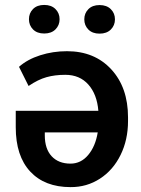

<svg xmlns="http://www.w3.org/2000/svg" viewBox="-20 -745 569 774"><path d="M250 -538.6Q193.4 -538.6 142.1 -522.2Q90.8 -505.9 56.6 -475.6L95.2 -398.4Q133.3 -424.3 167.2 -433.8Q201.2 -443.4 243.2 -443.4Q301.3 -443.4 336.2 -404.1Q371.1 -364.7 376.5 -298.3H43.5V-231.9Q43.5 -116.2 101.8 -53.5Q160.2 9.3 264.2 9.3Q329.6 9.8 382.8 -24.7Q436 -59.1 466.1 -120.4Q496.1 -181.6 496.1 -256.8V-272Q496.1 -392.1 428.7 -465.3Q361.3 -538.6 250 -538.6ZM264.2 -85.4Q215.8 -85.4 188.2 -115.2Q160.6 -145 160.6 -199.2V-211.4H374Q364.7 -154.8 335.4 -120.1Q306.2 -85.4 264.2 -85.4ZM96.7 -667.5Q96.7 -643.1 113 -626.5Q129.4 -609.9 158.2 -609.9Q187 -609.9 203.6 -626.5Q220.2 -643.1 220.2 -667.5Q220.2 -691.9 203.6 -708.5Q187 -725.1 158.2 -725.1Q129.4 -725.1 113 -708.5Q96.7 -691.9 96.7 -667.5ZM319.8 -667Q319.8 -642.6 336.2 -626Q352.5 -609.4 381.3 -609.4Q410.2 -609.4 426.8 -626Q443.4 -642.6 443.4 -667Q443.4 -691.4 426.8 -708Q410.2 -724.6 381.3 -724.6Q352.5 -724.6 336.2 -708Q319.8 -691.4 319.8 -667Z"/></svg>

Font: FAU Chimera Medium
Style: Regular
Weight: 500
Version: Version 1.002;hotconv 1.0.117;makeotfexe 2.5.65602